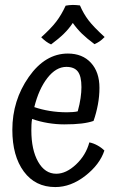

<svg xmlns="http://www.w3.org/2000/svg" viewBox="-20 -747 475 778"><path d="M119 -313Q148 -303 181.5 -297.5Q215 -292 252 -292Q262 -292 275.5 -293Q289 -294 295 -296Q303 -325 306.5 -349.5Q310 -374 310 -394Q310 -438 295.5 -457Q281 -476 249 -476Q207 -476 172 -431Q137 -386 119 -313ZM342 -170Q358 -167 374.5 -158Q391 -149 403 -137Q384 -80 325.5 -34.5Q267 11 204 11Q123 11 76.5 -52Q30 -115 30 -221Q30 -340 96.5 -435Q163 -530 255 -530Q314 -530 348.5 -492.5Q383 -455 383 -391Q383 -357 376.5 -322.5Q370 -288 359 -257Q339 -250 310.5 -246.5Q282 -243 240 -243Q208 -243 174.5 -248.5Q141 -254 110 -265Q108 -253 107.5 -241.5Q107 -230 107 -219Q107 -140 134.5 -91.5Q162 -43 208 -43Q248 -43 288 -80.5Q328 -118 342 -170ZM404 -597Q392 -585 383 -579Q374 -573 363 -568Q332 -591 312 -610.5Q292 -630 275 -654Q259 -630 238.5 -610Q218 -590 187 -567Q176 -572 166.5 -579Q157 -586 147 -596Q187 -632 208 -659.5Q229 -687 246 -724Q251 -725 259 -726Q267 -727 275 -727Q280 -727 288 -726.5Q296 -726 304 -725Q318 -692 338.5 -665Q359 -638 404 -597Z"/></svg>

Font: Atma
Style: Regular
Weight: 400
Designer: Gregori Vincens, Jeremie Hornus, Riccardo Olocco, Yoann Minet.
Foundry: black foundry
Version: Version 1.102;PS 1.100;hotconv 1.0.86;makeotf.lib2.5.63406